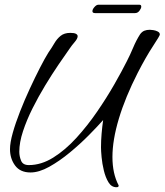

<svg xmlns="http://www.w3.org/2000/svg" viewBox="-20 -731 691 806"><path d="M469 55Q448 55 435.5 34.5Q423 14 416 -15Q409 -44 406.5 -71Q404 -98 404 -112Q404 -141 406.5 -170Q409 -199 413 -227Q390 -201 353.5 -164Q317 -127 273.5 -91Q230 -55 187 -31Q144 -7 108 -7Q65 -7 43.5 -36Q22 -65 22 -105Q22 -132 33.5 -173Q45 -214 64 -262.5Q83 -311 105 -358.5Q127 -406 147.5 -446Q168 -486 183 -510Q197 -530 208 -549Q219 -568 234.5 -580.5Q250 -593 275 -593Q292 -593 299 -589Q306 -585 306 -579Q306 -569 293.5 -554.5Q281 -540 273 -528Q253 -500 225.5 -459.5Q198 -419 169.5 -372Q141 -325 116.5 -276Q92 -227 76.5 -180Q61 -133 61 -94Q61 -75 68.5 -56.5Q76 -38 101 -38Q153 -38 203.5 -69.5Q254 -101 300.5 -152Q347 -203 387.5 -262Q428 -321 460 -377Q492 -433 512 -473Q526 -500 539 -531Q552 -562 568 -587Q576 -598 586 -602Q596 -606 609 -606Q614 -606 624 -604.5Q634 -603 642.5 -598.5Q651 -594 651 -586Q651 -581 622 -537Q593 -493 558 -425Q506 -323 479 -233Q452 -143 452 -72Q452 -2 478 47V49Q478 55 469 55ZM379 -676Q368 -676 368 -684Q368 -692 376.5 -701.5Q385 -711 392 -711H566Q573 -711 573 -703Q573 -696 565.5 -686Q558 -676 547 -676Z"/></svg>

Font: Hurricane
Style: Regular
Weight: 400
Designer: Robert E. Leuschke
Foundry: Robert E. Leuschke
Version: Version 1.010; ttfautohint (v1.8.3)